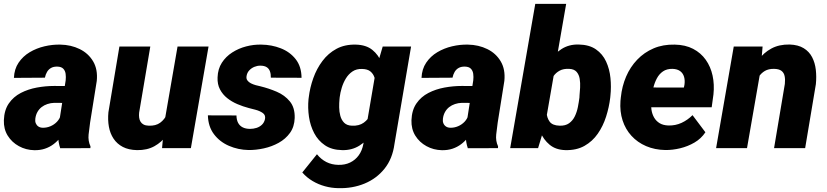

<svg xmlns="http://www.w3.org/2000/svg" viewBox="-23 -770 4299 998"><path d="M284.2 -132.8 318.4 -352.5Q320.3 -370.1 318.1 -386.2Q315.9 -402.3 305.9 -412.8Q295.9 -423.3 274.9 -423.8Q255.9 -424.3 242.7 -417Q229.5 -409.7 221.7 -396.5Q213.9 -383.3 210.4 -366.2L49.3 -365.2Q51.3 -411.1 73.7 -444.3Q96.2 -477.5 131.3 -498.5Q166.5 -519.5 208.3 -529.3Q250 -539.1 290.5 -538.1Q346.2 -537.1 391.4 -514.9Q436.5 -492.7 461.2 -450.9Q485.8 -409.2 480 -349.6L445.3 -132.8Q440.9 -103.5 437.5 -70.6Q434.1 -37.6 447.3 -9.3L446.8 0L290 0.5Q279.3 -31.2 279.3 -65.4Q279.3 -99.6 284.2 -132.8ZM336.4 -322.8 321.8 -234.9 258.8 -235.4Q240.2 -234.9 223.4 -229.2Q206.5 -223.6 193.4 -213.4Q180.2 -203.1 171.6 -188Q163.1 -172.9 160.6 -153.3Q158.7 -140.1 162.8 -129.6Q167 -119.1 176 -112.8Q185.1 -106.4 198.7 -106Q219.7 -105.5 239.3 -113.8Q258.8 -122.1 273.2 -137.2Q287.6 -152.3 293 -172.4L321.3 -103.5Q308.6 -78.1 292.2 -57.1Q275.9 -36.1 255.6 -20.8Q235.4 -5.4 210.4 2.9Q185.5 11.2 155.3 10.7Q111.8 9.8 75.2 -10.3Q38.6 -30.3 17.1 -64.9Q-4.4 -99.6 -2.9 -145Q-1 -197.8 22.9 -232.4Q46.9 -267.1 85.2 -286.9Q123.5 -306.6 168.7 -314.9Q213.9 -323.2 258.3 -323.2Z M832 -136.7 899.9 -528.3H1061L969.2 0H819.3ZM862.3 -236.3 903.8 -237.3Q898.9 -192.4 884.3 -147.9Q869.6 -103.5 843.8 -67.4Q817.9 -31.2 779.5 -10Q741.2 11.2 689 10.3Q645.5 9.3 615.5 -6.3Q585.4 -22 567.4 -49.1Q549.3 -76.2 543 -111.3Q536.6 -146.5 540.5 -186.5L597.7 -528.3H758.3L700.2 -184.6Q698.7 -170.4 700.4 -158.2Q702.1 -146 707.8 -137Q713.4 -127.9 723.6 -122.6Q733.9 -117.2 750 -116.7Q786.6 -115.2 809.6 -132.1Q832.5 -148.9 845 -176.8Q857.4 -204.6 862.3 -236.3Z M1354.5 -151.4Q1358.4 -171.9 1342.5 -182.9Q1326.7 -193.8 1304.9 -199.5Q1283.2 -205.1 1270 -208.5Q1240.2 -216.3 1210.9 -228.8Q1181.6 -241.2 1158 -260Q1134.3 -278.8 1120.4 -305.4Q1106.4 -332 1107.9 -367.7Q1109.4 -411.6 1130.1 -443.8Q1150.9 -476.1 1184.1 -497.3Q1217.3 -518.6 1256.6 -528.8Q1295.9 -539.1 1335 -538.1Q1388.7 -537.6 1436.3 -519Q1483.9 -500.5 1513.9 -462.4Q1543.9 -424.3 1544.4 -365.7L1384.8 -366.2Q1385.3 -385.3 1380.1 -399.4Q1375 -413.6 1362.8 -421.1Q1350.6 -428.7 1329.6 -428.7Q1314 -428.7 1298.8 -422.4Q1283.7 -416 1272.7 -404.3Q1261.7 -392.6 1258.8 -376Q1255.9 -361.8 1262.7 -352.3Q1269.5 -342.8 1281.2 -336.9Q1293 -331.1 1305.9 -327.4Q1318.8 -323.7 1329.1 -321.8Q1373.5 -311 1415.3 -293.2Q1457 -275.4 1483.6 -242.9Q1510.3 -210.4 1508.8 -156.7Q1507.3 -111.3 1484.4 -79.3Q1461.4 -47.4 1425.5 -27.6Q1389.6 -7.8 1348.4 1.2Q1307.1 10.3 1268.6 9.8Q1214.8 8.8 1167 -12Q1119.1 -32.7 1089.1 -72.5Q1059.1 -112.3 1057.6 -170.4L1206.1 -169.9Q1206.5 -147 1214.6 -131.6Q1222.7 -116.2 1238.3 -108.2Q1253.9 -100.1 1276.9 -100.1Q1293.9 -100.1 1310.3 -105.2Q1326.7 -110.4 1338.6 -121.8Q1350.6 -133.3 1354.5 -151.4Z M1966.3 -528.3H2113.8L2027.3 -21Q2017.1 55.2 1975.8 106.7Q1934.6 158.2 1872.1 184.1Q1809.6 210 1735.4 208Q1700.2 207.5 1666.3 198.2Q1632.3 189 1602.1 171.1Q1571.8 153.3 1548.3 126.5L1624.5 31.7Q1645.5 58.1 1673.6 72.3Q1701.7 86.4 1735.4 86.9Q1770 87.9 1797.1 74.7Q1824.2 61.5 1841.8 37.1Q1859.4 12.7 1865.7 -21.5L1932.1 -411.6ZM1580.6 -254.4 1582 -264.6Q1587.9 -314.5 1605.5 -363.8Q1623 -413.1 1653.1 -453.1Q1683.1 -493.2 1726.3 -516.4Q1769.5 -539.6 1827.1 -538.1Q1880.4 -536.6 1912.4 -510.7Q1944.3 -484.9 1960.4 -444.3Q1976.6 -403.8 1981.4 -357.2Q1986.3 -310.5 1984.9 -267.6L1983.9 -254.9Q1976.1 -212.4 1958.3 -165.5Q1940.4 -118.7 1912.4 -78.1Q1884.3 -37.6 1845 -12.9Q1805.7 11.7 1754.9 10.3Q1701.7 9.3 1666 -14.9Q1630.4 -39.1 1610.1 -77.9Q1589.8 -116.7 1583 -162.8Q1576.2 -209 1580.6 -254.4ZM1742.7 -264.6 1741.7 -254.4Q1739.7 -235.4 1740 -212.2Q1740.2 -189 1746.1 -167.5Q1752 -146 1766.1 -131.8Q1780.3 -117.7 1805.7 -116.7Q1843.3 -114.7 1867.7 -132.3Q1892.1 -149.9 1905.3 -179Q1918.5 -208 1922.4 -240.7L1926.8 -279.8Q1929.2 -301.8 1929.4 -324.5Q1929.7 -347.2 1923.6 -366.7Q1917.5 -386.2 1902.3 -398.7Q1887.2 -411.1 1858.9 -411.6Q1830.1 -412.6 1809.3 -398.7Q1788.6 -384.8 1774.9 -362.3Q1761.2 -339.8 1753.4 -314Q1745.6 -288.1 1742.7 -264.6Z M2402.8 -132.8 2437 -352.5Q2439 -370.1 2436.8 -386.2Q2434.6 -402.3 2424.6 -412.8Q2414.6 -423.3 2393.6 -423.8Q2374.5 -424.3 2361.3 -417Q2348.1 -409.7 2340.3 -396.5Q2332.5 -383.3 2329.1 -366.2L2168 -365.2Q2169.9 -411.1 2192.4 -444.3Q2214.8 -477.5 2250 -498.5Q2285.2 -519.5 2326.9 -529.3Q2368.7 -539.1 2409.2 -538.1Q2464.8 -537.1 2510 -514.9Q2555.2 -492.7 2579.8 -450.9Q2604.5 -409.2 2598.6 -349.6L2564 -132.8Q2559.6 -103.5 2556.2 -70.6Q2552.7 -37.6 2565.9 -9.3L2565.4 0L2408.7 0.5Q2397.9 -31.2 2397.9 -65.4Q2397.9 -99.6 2402.8 -132.8ZM2455.1 -322.8 2440.4 -234.9 2377.4 -235.4Q2358.9 -234.9 2342 -229.2Q2325.2 -223.6 2312 -213.4Q2298.8 -203.1 2290.3 -188Q2281.7 -172.9 2279.3 -153.3Q2277.3 -140.1 2281.5 -129.6Q2285.6 -119.1 2294.7 -112.8Q2303.7 -106.4 2317.4 -106Q2338.4 -105.5 2357.9 -113.8Q2377.4 -122.1 2391.8 -137.2Q2406.2 -152.3 2411.6 -172.4L2439.9 -103.5Q2427.2 -78.1 2410.9 -57.1Q2394.5 -36.1 2374.3 -20.8Q2354 -5.4 2329.1 2.9Q2304.2 11.2 2273.9 10.7Q2230.5 9.8 2193.8 -10.3Q2157.2 -30.3 2135.7 -64.9Q2114.3 -99.6 2115.7 -145Q2117.7 -197.8 2141.6 -232.4Q2165.5 -267.1 2203.9 -286.9Q2242.2 -306.6 2287.4 -314.9Q2332.5 -323.2 2377 -323.2Z M2759.3 -750H2919.9L2810.5 -121.1L2773.9 0H2628.9ZM3149.9 -272.9 3148.9 -262.2Q3143.1 -212.9 3127.4 -163.8Q3111.8 -114.7 3084.2 -75Q3056.6 -35.2 3014.9 -11.7Q2973.1 11.7 2915.5 10.3Q2865.7 8.8 2834 -17.6Q2802.2 -43.9 2785.2 -84.7Q2768.1 -125.5 2762 -171.1Q2755.9 -216.8 2756.8 -256.8L2757.8 -269.5Q2765.6 -312 2783 -359.4Q2800.3 -406.7 2828.1 -448Q2856 -489.3 2895 -514.6Q2934.1 -540 2984.9 -538.6Q3040 -537.6 3074.7 -513.4Q3109.4 -489.3 3127.4 -450.2Q3145.5 -411.1 3150.1 -364.7Q3154.8 -318.4 3149.9 -272.9ZM2988.8 -262.7 2989.3 -273.4Q2991.2 -291.5 2992.4 -314.9Q2993.7 -338.4 2990.2 -360.1Q2986.8 -381.8 2974.1 -396.5Q2961.4 -411.1 2935.1 -412.1Q2906.2 -413.6 2886.2 -402.8Q2866.2 -392.1 2853.5 -373.5Q2840.8 -355 2834 -331.5Q2827.1 -308.1 2824.2 -283.7L2819.8 -244.6Q2816.9 -216.3 2818.1 -187Q2819.3 -157.7 2834 -137.7Q2848.6 -117.7 2885.7 -116.7Q2916 -115.7 2935.1 -129.4Q2954.1 -143.1 2964.8 -165.3Q2975.6 -187.5 2980.7 -213.4Q2985.8 -239.3 2988.8 -262.7Z M3435.1 9.8Q3380.4 8.8 3335.4 -10.5Q3290.5 -29.8 3259.3 -64Q3228 -98.1 3213.1 -144.3Q3198.2 -190.4 3202.1 -245.1L3204.1 -264.2Q3210 -321.8 3231.4 -371.8Q3252.9 -421.9 3289.1 -459.7Q3325.2 -497.6 3374.3 -518.6Q3423.3 -539.6 3484.4 -538.1Q3539.6 -537.1 3579.8 -516.1Q3620.1 -495.1 3645.5 -459.2Q3670.9 -423.3 3680.9 -377.2Q3690.9 -331.1 3685.5 -279.3L3676.3 -212.4H3256.3L3272.9 -315.4L3531.7 -314.9L3534.7 -329.1Q3538.1 -352.1 3532.7 -370.6Q3527.3 -389.2 3512.7 -400.1Q3498 -411.1 3473.1 -412.1Q3442.9 -412.6 3423.1 -398.9Q3403.3 -385.3 3391.4 -362.8Q3379.4 -340.3 3373 -314.2Q3366.7 -288.1 3363.8 -264.2L3361.8 -245.6Q3359.9 -221.7 3363.3 -199.2Q3366.7 -176.8 3377.2 -158.7Q3387.7 -140.6 3405.8 -129.6Q3423.8 -118.7 3451.2 -117.7Q3487.8 -116.7 3519.5 -131.3Q3551.3 -146 3576.7 -171.4L3643.6 -82.5Q3621.6 -49.3 3586.9 -29.1Q3552.2 -8.8 3512.5 0.7Q3472.7 10.3 3435.1 9.8Z M3930.7 -406.7 3859.9 0H3699.2L3791 -528.3H3940.9ZM3890.6 -282.2 3857.4 -280.3Q3861.8 -327.6 3877 -374.3Q3892.1 -420.9 3919.2 -458.5Q3946.3 -496.1 3986.6 -517.8Q4026.9 -539.6 4081.5 -538.6Q4126 -537.1 4154.5 -519.5Q4183.1 -502 4198.2 -472.9Q4213.4 -443.8 4217.5 -407.5Q4221.7 -371.1 4217.8 -332.5L4162.1 0H4000.5L4056.6 -334Q4059.1 -356.9 4055.4 -374.5Q4051.8 -392.1 4038.8 -401.9Q4025.9 -411.6 4000.5 -412.1Q3972.2 -412.6 3952.9 -401.4Q3933.6 -390.1 3921.1 -370.8Q3908.7 -351.6 3901.6 -328.4Q3894.5 -305.2 3890.6 -282.2Z"/></svg>

Font: Roboto Black
Style: Italic
Weight: 900
Italic angle: -12°
Designer: Christian Robertson
Foundry: Google
Version: Version 3.0; 2020